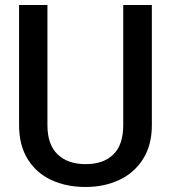

<svg xmlns="http://www.w3.org/2000/svg" viewBox="-20 -735 679 765"><path d="M321 10Q244 10 184 -18Q124 -46 90 -101.5Q56 -157 56 -236V-715H169V-236Q169 -159 209.5 -120Q250 -81 321 -81Q392 -81 431.5 -119.5Q471 -158 471 -236V-715H585V-236Q585 -157 550 -101.5Q515 -46 455 -18Q395 10 321 10Z"/></svg>

Font: Freesentation 6 SemiBold
Style: Regular
Weight: 600
Designer: glyphs from Roboto by Christian Robertson / Hangul glyphs from Noto Sans CJK(Source Han Sans) by Jang Soo-young and Kang
Foundry: PT&
Version: Version 2.001